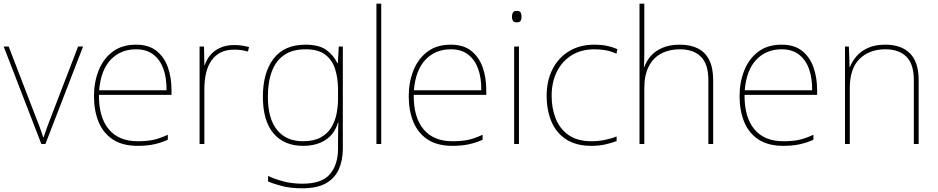

<svg xmlns="http://www.w3.org/2000/svg" viewBox="-20 -780 5080 1040"><path d="M204 0 0 -528H27L177 -138Q186 -117 192 -100Q198 -83 203.5 -68Q209 -53 214 -36H216Q222 -53 227 -68Q232 -83 238.5 -100Q245 -117 253 -138L403 -528H430L226 0Z M717 -538Q785 -538 827 -505Q869 -472 889 -416.5Q909 -361 909 -291V-266H516Q515 -145 569 -80Q623 -15 726 -15Q774 -15 808.5 -22Q843 -29 889 -50V-23Q851 -6 812.5 2Q774 10 726 10Q643 10 590.5 -25Q538 -60 513.5 -121Q489 -182 489 -259Q489 -334 514 -397.5Q539 -461 589.5 -499.5Q640 -538 717 -538ZM717 -513Q633 -513 579.5 -456.5Q526 -400 517 -291H882Q883 -357 865 -407Q847 -457 810 -485Q773 -513 717 -513Z M1248 -536Q1272 -536 1291.5 -533Q1311 -530 1329 -525L1323 -501Q1304 -506 1287.5 -508.5Q1271 -511 1248 -511Q1206 -511 1176 -496Q1146 -481 1126 -453Q1106 -425 1096.5 -385.5Q1087 -346 1087 -297V0H1061V-528H1085L1087 -427H1089Q1099 -458 1120 -482.5Q1141 -507 1173.5 -521.5Q1206 -536 1248 -536Z M1635 -538Q1708 -538 1747.5 -509.5Q1787 -481 1808 -437H1810L1815 -528H1837V25Q1837 88 1815.5 136.5Q1794 185 1746 212.5Q1698 240 1618 240Q1557 240 1512.5 229Q1468 218 1432 203V173Q1468 190 1515 202.5Q1562 215 1618 215Q1724 215 1767.5 163Q1811 111 1811 25V-17Q1811 -46 1811.5 -67Q1812 -88 1813 -117H1811Q1793 -55 1744 -22.5Q1695 10 1621 10Q1519 10 1461.5 -57.5Q1404 -125 1404 -256Q1404 -387 1462 -462.5Q1520 -538 1635 -538ZM1635 -513Q1565 -513 1520 -482.5Q1475 -452 1453 -394.5Q1431 -337 1431 -256Q1431 -138 1480.5 -76.5Q1530 -15 1621 -15Q1680 -15 1717 -35.5Q1754 -56 1774.5 -89.5Q1795 -123 1803 -164Q1811 -205 1811 -246V-294Q1811 -357 1795 -406.5Q1779 -456 1741 -484.5Q1703 -513 1635 -513Z M2045 0H2019V-760H2045Z M2422 -538Q2490 -538 2532 -505Q2574 -472 2594 -416.5Q2614 -361 2614 -291V-266H2221Q2220 -145 2274 -80Q2328 -15 2431 -15Q2479 -15 2513.5 -22Q2548 -29 2594 -50V-23Q2556 -6 2517.5 2Q2479 10 2431 10Q2348 10 2295.5 -25Q2243 -60 2218.5 -121Q2194 -182 2194 -259Q2194 -334 2219 -397.5Q2244 -461 2294.5 -499.5Q2345 -538 2422 -538ZM2422 -513Q2338 -513 2284.5 -456.5Q2231 -400 2222 -291H2587Q2588 -357 2570 -407Q2552 -457 2515 -485Q2478 -513 2422 -513Z M2791 -528V0H2765V-528ZM2778 -721Q2796 -721 2800.5 -711.5Q2805 -702 2805 -690Q2805 -677 2800.5 -668Q2796 -659 2778 -659Q2763 -659 2758 -668Q2753 -677 2753 -690Q2753 -702 2758 -711.5Q2763 -721 2778 -721Z M3184 10Q3100 10 3046 -25.5Q2992 -61 2966.5 -122.5Q2941 -184 2941 -261Q2941 -342 2972.5 -404.5Q3004 -467 3062 -502.5Q3120 -538 3201 -538Q3237 -538 3266.5 -532Q3296 -526 3324 -514L3319 -489Q3289 -503 3259.5 -508Q3230 -513 3201 -513Q3129 -513 3077 -481Q3025 -449 2996.5 -392Q2968 -335 2968 -261Q2968 -193 2990.5 -137Q3013 -81 3060.5 -48Q3108 -15 3184 -15Q3220 -15 3255.5 -22Q3291 -29 3320 -41V-16Q3295 -6 3260 2Q3225 10 3184 10Z M3470 -496Q3470 -474 3469.5 -456.5Q3469 -439 3468 -417H3470Q3481 -449 3505 -476.5Q3529 -504 3568 -521Q3607 -538 3663 -538Q3720 -538 3760.5 -517.5Q3801 -497 3822 -454.5Q3843 -412 3843 -346V0H3817V-345Q3817 -433 3776.5 -473Q3736 -513 3663 -513Q3606 -513 3562.5 -490.5Q3519 -468 3494.5 -421Q3470 -374 3470 -302V0H3444V-760H3470Z M4214 -538Q4282 -538 4324 -505Q4366 -472 4386 -416.5Q4406 -361 4406 -291V-266H4013Q4012 -145 4066 -80Q4120 -15 4223 -15Q4271 -15 4305.5 -22Q4340 -29 4386 -50V-23Q4348 -6 4309.5 2Q4271 10 4223 10Q4140 10 4087.5 -25Q4035 -60 4010.5 -121Q3986 -182 3986 -259Q3986 -334 4011 -397.5Q4036 -461 4086.5 -499.5Q4137 -538 4214 -538ZM4214 -513Q4130 -513 4076.5 -456.5Q4023 -400 4014 -291H4379Q4380 -357 4362 -407Q4344 -457 4307 -485Q4270 -513 4214 -513Z M4776 -538Q4862 -538 4909 -491Q4956 -444 4956 -346V0H4930V-345Q4930 -433 4889.5 -473Q4849 -513 4776 -513Q4690 -513 4636.5 -461.5Q4583 -410 4583 -302V0H4557V-528H4578L4582 -417H4584Q4596 -448 4619.5 -475.5Q4643 -503 4681.5 -520.5Q4720 -538 4776 -538Z"/></svg>

Font: Noto Sans Armenian Thin
Style: Regular
Weight: 250
Version: Version 2.007